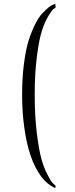

<svg xmlns="http://www.w3.org/2000/svg" viewBox="-20 -770 386 990"><path d="M249 171Q255 178 267 188L265 200Q224 182 193 141Q126 52 104 -122Q94 -195 94 -281.5Q94 -368 103.5 -441.5Q113 -515 128 -562Q143 -609 161.5 -645.5Q180 -682 198 -701Q236 -741 256 -747L265 -750L267 -731Q263 -729 255.5 -723.5Q248 -718 229.5 -687.5Q211 -657 196.5 -613Q182 -569 170.5 -481Q159 -393 159 -283Q159 -173 169.5 -87Q180 -1 192.5 45.5Q205 92 223 127Q241 162 249 171Z"/></svg>

Font: Antic Didone
Style: Regular
Weight: 400
Designer: Santiago Orozco
Foundry: Santiago Orozco
Version: Version 2.001